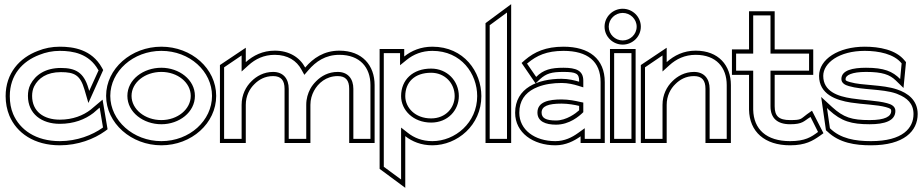

<svg xmlns="http://www.w3.org/2000/svg" viewBox="-20 -686 4429 921"><path d="M7 -225C7 -192 13 -160 25 -131C60 -48 144 11 267 11C354 11 431 -19 484 -57L496 -66L472 -208L415 -160C379 -132 329 -112 267 -112C189.6 -112 134 -151.1 134 -226C134 -242 137 -258 144 -272C164 -311 204 -340 272 -340C338 -340 365 -325 385 -257L404 -192L475 -350L469 -361C420 -449 332 -462 267 -462C229 -462 194 -455 162 -442C74 -409 7 -335 7 -225ZM27 -225C27 -326 87 -392 169 -423C199 -435 231 -442 267 -442C330 -442 407 -429 451 -351L453 -349L408 -250L404 -263C382 -338 343 -360 272 -360C198 -360 150 -327 126 -281C117 -263 114 -245 114 -226C114 -139.9 179.5 -92 267 -92C334 -92 388 -113 428 -144L458 -170L474 -75L472 -73C423 -38 349 -9 267 -9C151 -9 75 -64 43 -139C32 -165 27 -194 27 -225Z M489 -226C489 -95 610 11 754 11C899 11 1017 -95 1017 -226C1017 -357 899 -462 754 -462C610 -462 489 -357 489 -226ZM509 -226C509 -344 619 -442 754 -442C890 -442 997 -344 997 -226C997 -108 890 -9 754 -9C619 -9 509 -108 509 -226ZM591 -226C591 -147 668 -90 754 -90C840 -90 915 -148 915 -226C915 -304 839 -361 754 -361C668 -361 591 -305 591 -226ZM611 -226C611 -290 675 -341 754 -341C832 -341 895 -290 895 -226C895 -162 832 -110 754 -110C675 -110 611 -162 611 -226Z M1035 0H1159V-183C1159 -226 1177 -260 1201 -283C1222 -304 1251 -321 1290 -321C1328 -321 1345 -301 1345 -260V0H1469V-183C1469 -209 1476 -231 1486 -250C1506.1 -287.3 1544.6 -321 1600 -321C1638 -321 1655 -301 1655 -260V0H1777V-278C1777 -372 1718 -443 1608 -443C1534 -443 1482 -407 1444 -362C1417 -412 1366 -443 1298 -443C1240 -443 1195 -420 1159 -388V-457L1035 -374ZM1055 -20V-363L1139 -420V-343L1172 -373C1205 -403 1246 -423 1298 -423C1360 -423 1403 -395 1426 -352L1440 -327L1459 -349C1495 -391 1541 -423 1608 -423C1707 -423 1757 -362 1757 -278V-20H1675V-260C1675 -308 1649 -341 1600 -341C1555 -341 1521 -321 1497 -297C1486 -286 1476 -274 1468 -259C1457 -238 1449 -213 1449 -183V-20H1365V-260C1365 -308 1339 -341 1290 -341C1245 -341 1210 -320 1187 -297C1160 -271 1139 -232 1139 -183V-20Z M1801 124 1924 215V-33C1957 -7 2000 11 2054 11C2173 11 2289 -85 2289 -225C2289 -341 2206 -462 2054 -462C1999 -462 1954 -443 1919 -415V-451H1801ZM1821 114V-431H1899V-373L1931 -399C1963 -425 2004 -442 2054 -442C2193 -442 2269 -332 2269 -225C2269 -97 2163 -9 2054 -9C2005 -9 1966 -25 1936 -49L1904 -74V175ZM1904 -225C1904 -158 1962 -98 2048 -98C2129 -98 2181 -158 2181 -225C2181 -298 2125 -357 2048 -357C1960 -357 1904 -303 1904 -225ZM1924 -225C1924 -292 1969 -337 2048 -337C2114 -337 2161 -287 2161 -225C2161 -169 2118 -118 2048 -118C1971 -118 1924 -170 1924 -225Z M2309 0H2432V-666L2309 -575ZM2329 -20V-565L2412 -626V-20Z M2451 -145C2451 -49 2538 11 2644 11C2694 11 2734 -10 2765 -32V0H2881V-292C2881 -404 2806 -462 2683 -462C2598 -462 2544 -437 2499 -399L2482 -384L2549 -286L2570 -306C2601 -334 2626 -341 2683 -341C2743 -341 2758 -333 2758 -299V-294C2738 -300 2707 -308 2674 -308C2561 -308 2451 -265 2451 -145ZM2471 -145C2471 -203 2499 -239 2542 -261L2560 -269C2593 -282 2633 -288 2674 -288C2704 -288 2733 -281 2752 -275L2778 -267V-299C2778 -348 2743 -361 2683 -361C2621.9 -361 2586.5 -351.5 2552 -317L2508 -381L2512 -384C2554 -419 2602 -442 2683 -442C2799 -442 2861 -391 2861 -292V-20H2785V-71L2753 -48C2724 -27 2688 -9 2644 -9C2544 -9 2471 -64 2471 -145ZM2558 -146C2558 -103 2598 -88 2647 -88C2711.4 -88 2758.3 -128.3 2778 -148V-194L2763 -197C2742 -202 2708 -209 2674 -209C2613 -209 2558 -198 2558 -146ZM2578 -146C2578 -177 2610 -189 2674 -189C2705 -189 2738 -183 2758 -178V-157C2743 -143 2697 -108 2647 -108C2598 -108 2578 -120 2578 -146Z M2880 -558C2880 -510 2920 -472 2967 -472C3014 -472 3054 -510 3054 -558C3054 -606 3014 -644 2967 -644C2920 -644 2880 -606 2880 -558ZM2900 -558C2900 -595 2931 -624 2967 -624C3003 -624 3034 -595 3034 -558C3034 -521 3003 -492 2967 -492C2931 -492 2900 -521 2900 -558ZM2906 0H3029V-451H2906ZM2926 -20V-431H3009V-20Z M3054 0H3178V-183C3178 -226 3196 -260 3220 -283C3241 -304 3270 -321 3309 -321C3347 -321 3364 -301 3364 -260V0H3486V-278C3486 -372 3427 -443 3317 -443C3259 -443 3214 -420 3178 -388V-457L3054 -374ZM3074 -20V-363L3158 -420V-343L3191 -373C3224 -403 3265 -423 3317 -423C3416 -423 3466 -362 3466 -278V-20H3384V-260C3384 -308 3358 -341 3309 -341C3264 -341 3229 -320 3206 -297C3179 -271 3158 -232 3158 -183V-20Z M3491 -327H3573V-160C3575 -54 3648 11 3770 11C3844 11 3879 -11 3912 -34L3930 -47L3875 -155L3851 -138C3820 -115 3826 -110 3770 -110C3716 -110 3696 -129 3696 -176V-327H3881V-449H3696V-632H3573V-449H3491ZM3511 -347V-429H3593V-612H3676V-429H3861V-347H3676V-176C3676 -119 3709 -90 3770 -90C3831.7 -90 3835.8 -105.7 3868 -125L3904 -53C3871.5 -28.6 3841.9 -9 3770 -9C3656 -9 3595 -66 3593 -160V-347Z M3909 -322C3909 -234 3990 -205 4062 -194C4119 -185 4188 -184 4230 -172C4251 -166 4255 -163 4255 -154C4255 -127 4225 -110 4152 -110C4066 -110 4027 -122 3971 -173L3919 -221L3942 -61L3949 -55C4006 0 4083 11 4158 11C4316 11 4382 -57 4382 -139C4382 -206 4334 -240 4283 -257C4213 -281 4116 -275 4058 -292C4037 -298 4036 -300 4036 -307C4036 -325 4066 -341 4134 -341C4213 -341 4248 -328 4277 -300L4314 -264L4326 -388L4320 -395C4278 -448 4197 -462 4128 -462C4002 -462 3909 -402 3909 -322ZM3929 -322C3929 -384 4005 -442 4128 -442C4196 -442 4269 -427 4305 -382C4303 -356 4300 -331 4298 -307C4261.4 -343.6 4221.4 -361 4134 -361C4070 -361 4016 -349 4016 -307C4016 -288 4033 -278 4052 -273C4116 -254 4212 -260 4277 -238C4281 -237 4284 -235 4287 -234C4330 -217 4362 -190 4362 -139C4362 -72 4311 -9 4158 -9C4083.1 -9 4011.3 -20.7 3961 -71L3947 -168L3957 -158C4016 -104 4064 -90 4152 -90C4223 -90 4275 -106 4275 -154C4275 -177 4254 -186 4235 -191C4188 -204 4120 -205 4065 -214C3999.5 -223.8 3929 -247.2 3929 -322Z"/></svg>

Font: Charger Pro
Style: Ol
Weight: 900
Designer: Jasper
Foundry: Cannot Into Space Fonts
Version: Version 1.09